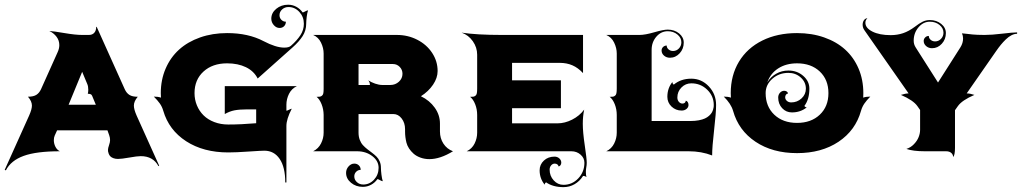

<svg xmlns="http://www.w3.org/2000/svg" viewBox="-50 -635 4290 806"><path d="M-30.3 78.1 72.5 -150.4Q84 -176.3 84 -191.9Q84 -209.7 67.4 -229Q90.1 -229 102.4 -236.7Q114.7 -244.4 122.1 -260.3L192.1 -416.3Q199 -431.4 199 -445.6Q199 -465.1 187.4 -480.6Q175.8 -496.1 157 -504.9Q173.8 -504.2 220.3 -496.2Q266.8 -488.3 294.9 -488.3H323.2Q337.6 -488.3 345.7 -497.3Q353.8 -506.3 353.8 -521.7L355.7 -522.7L473.9 -260Q481.2 -244.1 493.4 -236.5Q505.6 -228.8 528.3 -228.8Q512 -209.7 512 -191.7Q512 -176 523.4 -150.1L618.2 60.5L615.2 62.5Q592.8 20.5 541 20.5Q525.6 20.5 492.9 26.4Q460.2 32.2 445.3 32.2Q433.8 32.2 425.4 28.8Q417 25.4 413 21.1Q408.9 16.8 406.5 10.7Q404.1 4.6 403.7 1.1Q403.3 -2.4 403.3 -5.9Q403.3 -12.9 407.7 -25.5Q412.1 -38.1 412.1 -46.9Q412.1 -57.1 408.2 -67.9L401.1 -87.9H189.7L179.7 -65.9Q176 -57.4 176 -46.6Q176 -32.2 182.6 -19Q189.2 -5.9 201.2 0Q103 0 49.4 19.4Q-4.2 38.8 -25.4 80.1ZM238 -195.3H352.3L336.9 -232.4Q334.7 -237.8 330.8 -239.4Q326.9 -241 318.6 -241.5Q320.6 -248.5 320.6 -258.3Q320.6 -272.7 316.4 -282.2L294.9 -333.5Z M595.7 -229.5Q614 -229.5 625.7 -225.1Q625 -234.4 625 -244.1Q625 -300 645.3 -347Q665.5 -394 701.8 -426.8Q738 -459.5 789.9 -477.8Q841.8 -496.1 903.3 -496.1Q992.2 -496.1 1056.2 -462.4Q1108.2 -435.1 1143.3 -435.1Q1162.4 -435.1 1170.9 -442.4Q1196.5 -464.8 1211.1 -487.2Q1225.6 -509.5 1225.6 -535.2Q1225.6 -564.2 1206.7 -584.8Q1187.7 -605.5 1161.1 -605.5Q1145.5 -605.5 1134.4 -595.5Q1123.3 -585.4 1123.3 -571.3Q1123.3 -559.8 1131.1 -551.9Q1138.9 -543.9 1150.1 -543.9Q1150.1 -532.7 1142.7 -525.1Q1135.3 -517.6 1123.5 -517.6Q1110.1 -517.6 1099.5 -529.4Q1088.9 -541.3 1088.9 -556.6Q1088.9 -580.8 1109.6 -598Q1130.4 -615.2 1159.4 -615.2Q1178 -615.2 1193.8 -606.6Q1209.7 -597.9 1220.5 -582.8Q1223.6 -582.8 1231.3 -587.2Q1239 -591.6 1243.2 -591.6Q1239.7 -581.8 1237.5 -564.2Q1235.4 -546.6 1235.4 -535.2Q1235.4 -507.1 1220.5 -483.6Q1205.6 -460.2 1177.7 -435.5L1031.7 -305.4Q1015.9 -336.7 982.4 -352.9Q949 -369.1 903.3 -369.1Q842 -369.1 804.3 -334.7Q766.6 -300.3 766.6 -244.1Q766.6 -216.8 776.6 -192.6Q786.6 -168.5 804.7 -150.6Q822.8 -132.8 849.5 -122.6Q876.2 -112.3 908.2 -112.3Q961.7 -112.3 1025.4 -117.7V-175.8H986.3Q955.1 -175.8 934.3 -171.8Q913.6 -167.7 893.6 -156.2V-273.4H1196.3Q1174.1 -262.9 1163.2 -241Q1152.3 -219 1152.3 -195.3V-170.2Q1155.5 -170.2 1163.1 -174.2Q1170.7 -178.2 1174.8 -178.7Q1152.3 -135 1152.3 -106.4V130.9H1147.5Q1147.5 66.7 1124 32.1Q1100.6 -2.4 1059.6 -2.4Q1046.6 -2.4 993.5 1.2Q940.4 4.9 908.2 4.9Q804 4.9 731.4 -42.1Q658.9 -89.1 635.3 -170.2Q630.6 -186.8 621 -200.4Q611.3 -214.1 595.7 -229.5Z M1264.6 0Q1286.9 -11.2 1297.7 -33Q1308.6 -54.7 1308.6 -78.1V-152.8Q1308.3 -176.5 1300 -197.4Q1291.7 -218.3 1279.1 -228.5Q1288.3 -228.5 1292.8 -229.2Q1297.4 -230 1301.6 -233.3Q1305.9 -236.6 1307.3 -243.5Q1308.6 -250.5 1308.6 -262.9V-410.2Q1308.6 -433.3 1297.6 -456.1Q1286.6 -478.8 1264.6 -488.3H1616.2Q1662.6 -488.3 1701.9 -468Q1741.2 -447.8 1764.2 -412.8Q1787.1 -377.9 1787.1 -336.9Q1787.1 -307.9 1767.9 -279.5Q1748.8 -251.2 1717 -231Q1753.4 -213.4 1775.1 -182.9Q1796.9 -152.3 1796.9 -116.2V-83Q1796.9 -54.4 1811.5 -32Q1826.2 -9.5 1851.6 0Q1797.9 33 1752.4 33Q1732.7 33 1715.3 26.7Q1698 20.5 1686.4 10.3Q1674.8 0 1667.1 -11.8Q1659.4 -23.7 1656.2 -36.1Q1650.4 -59.6 1650.4 -83V-92.8Q1650.4 -119.1 1636.1 -137.7Q1621.8 -156.2 1601.6 -156.2H1455.1V-78.1Q1455.1 -61.5 1460.2 -48.1Q1465.3 -34.7 1473.6 -25.6Q1481.9 -16.6 1491.9 -8.8Q1502 -1 1512.1 6.6Q1522.2 14.2 1530.5 22.3Q1538.8 30.5 1543.9 42.5Q1549.1 54.4 1549.1 69.3Q1549.1 80.8 1551.3 98.4Q1553.5 116 1556.9 125.7Q1552.7 125.7 1545.2 121.3Q1537.6 116.9 1534.4 116.9Q1523.7 132.1 1507.7 140.7Q1491.7 149.4 1473.1 149.4Q1444.1 149.4 1423.5 132.2Q1402.8 115 1402.8 90.6Q1402.8 75.2 1413.3 63.5Q1423.8 51.8 1437.3 51.8Q1449 51.8 1456.5 59.3Q1464.1 66.9 1464.1 78.1Q1452.9 78.1 1445.1 86.1Q1437.3 94 1437.3 105.5Q1437.3 119.6 1448.2 129.6Q1459.2 139.6 1474.9 139.6Q1501.5 139.6 1520.4 119Q1539.3 98.4 1539.3 69.3Q1539.3 40.5 1512.8 20.3Q1486.3 0 1448.7 0ZM1455.1 -278.3H1502.9Q1502.9 -290 1495.6 -297.9Q1508.3 -289.6 1524.8 -283.9Q1541.3 -278.3 1554.2 -278.3H1588.9Q1609.6 -278.3 1624.6 -292Q1639.6 -305.7 1639.6 -325.2Q1639.6 -342.3 1627.9 -354.2Q1616.2 -366.2 1599.6 -366.2H1455.1Z M1887.7 -498Q1950.7 -488.3 2057.6 -488.3H2397.5V-328.1Q2376.5 -350.6 2352.9 -360.8Q2329.3 -371.1 2299.8 -371.1H2099.6V-297.9H2304.7V-180.7H2099.6V-117.2H2290Q2321 -117.2 2351.8 -132.8Q2382.6 -148.4 2402.3 -174.8Q2396.5 -147 2396.5 -115.2Q2396.5 -80.6 2404.8 -24.7Q2413.1 31.2 2413.1 48.1Q2413.1 57.9 2411.1 68.1Q2409.4 76.7 2409.4 87.4Q2409.4 99.6 2411.9 108.2Q2405.3 103.5 2399.7 103.5Q2397.7 103.5 2397 104.5Q2383.5 125.7 2362.1 138.2Q2340.6 150.6 2315.4 150.6Q2271.2 150.6 2242.4 130.4Q2236.6 134 2236.6 140.4Q2215.3 114.3 2215.3 80.1Q2215.3 55.7 2233.2 39.1Q2251 22.5 2277.8 22.5Q2289.6 22.5 2297.9 29.9Q2306.2 37.4 2306.2 47.9Q2306.2 54.2 2302.7 58.8Q2299.3 63.5 2294.4 63.5Q2294.4 58.6 2289.8 55.2Q2285.2 51.8 2278.8 51.8Q2270 51.8 2263.7 59.1Q2257.3 66.4 2257.3 77.1Q2257.3 103.5 2274.4 122.2Q2291.5 140.9 2315.4 140.9Q2351.8 140.9 2377.6 113.8Q2403.3 86.7 2403.3 48.1Q2403.3 28.3 2387.2 14.2Q2371.1 0 2348.6 0H1909.2Q1931.4 -10.5 1942.3 -32.5Q1953.1 -54.4 1953.1 -78.1V-152.3Q1953.1 -176.3 1944.8 -197.3Q1936.5 -218.3 1923.6 -228.5Q1932.9 -228.5 1937.4 -229.2Q1941.9 -230 1946.2 -233.4Q1950.4 -236.8 1951.8 -243.9Q1953.1 -251 1953.1 -263.7V-405.3Q1953.1 -436 1934.9 -461.9Q1916.7 -487.8 1887.7 -498Z M2495.1 0Q2517.3 -10.5 2528.2 -32.5Q2539.1 -54.4 2539.1 -78.1V-152.3Q2539.1 -176.3 2530.8 -197.3Q2522.5 -218.3 2509.5 -228.5Q2518.8 -228.5 2523.3 -229.2Q2527.8 -230 2532.1 -233.4Q2536.4 -236.8 2537.7 -243.9Q2539.1 -251 2539.1 -263.7V-410.2Q2539.1 -433.3 2528.1 -456.1Q2517.1 -478.8 2495.1 -488.3H2634.5Q2658 -488.3 2696.5 -499.5Q2735.1 -510.7 2753.2 -510.7Q2781 -510.7 2800.7 -494.8Q2820.3 -478.8 2820.3 -456.1Q2820.3 -429.9 2803.2 -411.3Q2786.1 -392.6 2762.2 -392.6Q2747.8 -392.6 2737.5 -401.5Q2727.3 -410.4 2727.3 -423.1Q2727.3 -431.6 2733.5 -437.7Q2739.7 -443.8 2748.8 -443.8Q2748.8 -434.3 2756.6 -427.6Q2764.4 -420.9 2775.4 -420.9Q2789.8 -420.9 2800 -431.6Q2810.3 -442.4 2810.3 -457.5Q2810.3 -476.6 2793.6 -490.2Q2776.9 -503.9 2753.2 -503.9Q2725.1 -503.9 2705.3 -481Q2685.5 -458 2685.5 -425.8V-127H2848.6Q2867.9 -127 2883.5 -130Q2899.2 -133.1 2909.2 -137.7Q2919.2 -142.3 2926.5 -148.9Q2933.8 -155.5 2937.5 -161.5Q2941.2 -167.5 2943.4 -174.7Q2945.6 -181.9 2945.9 -185.9Q2946.3 -189.9 2946.3 -194.3Q2946.3 -231.9 2918.7 -258.5Q2891.1 -285.2 2852.1 -285.2Q2827.9 -285.2 2810.7 -267.8Q2793.5 -250.5 2793.5 -225.6Q2793.5 -214.8 2799.8 -207.5Q2806.2 -200.2 2814.9 -200.2Q2820.8 -200.2 2824.7 -203.5Q2828.6 -206.8 2828.6 -211.9Q2833.5 -211.9 2836.9 -206.8Q2840.3 -201.7 2840.3 -194.3Q2840.3 -184.6 2831.9 -177.7Q2823.5 -170.9 2811.5 -170.9Q2786.6 -170.9 2769 -187.7Q2751.5 -204.6 2751.5 -228.5Q2751.5 -264.6 2772.7 -290.8Q2772.7 -283.4 2778.6 -279.8Q2808.1 -304.7 2852.1 -304.7Q2895 -304.7 2925.5 -272.3Q2956.1 -240 2956.1 -194.3Q2956.1 -161.1 2947.8 -89.6Q2939.5 -18.1 2939.5 17.6Q2894.8 0 2840.8 0Z M2988.3 -229.5Q3006.6 -229.5 3018.3 -225.1Q3017.6 -234.4 3017.6 -244.1Q3017.6 -318.8 3052.1 -376.1Q3086.7 -433.3 3149.9 -464.7Q3213.1 -496.1 3295.9 -496.1Q3357.9 -496.1 3409.8 -477.9Q3461.7 -459.7 3497.8 -427Q3533.9 -394.3 3554.1 -347.3Q3574.2 -300.3 3574.2 -244.1Q3574.2 -231.2 3573.7 -225.1Q3585.4 -229.5 3603.5 -229.5Q3588.1 -214.1 3578.7 -200.4Q3569.3 -186.8 3564.5 -169.9Q3541.5 -87.6 3470.1 -39.9Q3398.7 7.8 3295.9 7.8Q3193.1 7.8 3121.7 -39.9Q3050.3 -87.6 3027.3 -169.9Q3019 -199.2 2988.3 -229.5ZM3164.1 -244.1Q3164.1 -188 3200.3 -153.6Q3236.6 -119.1 3295.9 -119.1Q3355.2 -119.1 3391.5 -153.6Q3427.7 -188 3427.7 -244.1Q3427.7 -300.3 3391.5 -334.7Q3355.2 -369.1 3295.9 -369.1Q3249.8 -369.1 3216.8 -347.8Q3183.8 -326.4 3171.1 -289.1Q3184.3 -311.8 3207.9 -325.3Q3231.4 -338.9 3259.8 -338.9Q3296.1 -338.9 3321.9 -316.5Q3347.7 -294.2 3347.7 -262.7Q3347.7 -218.3 3326.7 -190.2Q3330.3 -184.3 3336.7 -184.3Q3310.5 -163.1 3274.4 -163.1Q3250 -163.1 3233.4 -180.9Q3216.8 -198.7 3216.8 -225.6Q3216.8 -237.3 3224.2 -245.6Q3231.7 -253.9 3242.2 -253.9Q3248.5 -253.9 3253.2 -250.5Q3257.8 -247.1 3257.8 -242.2Q3252.9 -242.2 3249.5 -237.5Q3246.1 -232.9 3246.1 -226.6Q3246.1 -217.8 3253.4 -211.4Q3260.7 -205.1 3271.5 -205.1Q3296.6 -205.1 3314.8 -221.9Q3333 -238.8 3333 -262.7Q3333 -290.3 3311.5 -309.7Q3290 -329.1 3259.8 -329.1Q3220.2 -329.1 3192.1 -304.2Q3164.1 -279.3 3164.1 -244.1Z M3571.3 -531.2Q3571.3 -542.5 3577 -550.4Q3582.8 -558.3 3591.3 -558.3Q3582.8 -550.8 3582.8 -539.6Q3582.8 -517.3 3612.4 -502.4Q3642.1 -487.5 3689 -487.5Q3716.8 -487.5 3741.1 -495.7Q3765.4 -503.9 3790.8 -522.9Q3808.8 -536.9 3822.9 -543.8Q3836.9 -550.8 3853.5 -550.8Q3881.3 -550.8 3901 -534.8Q3920.7 -518.8 3920.7 -496.1Q3920.7 -470 3903.6 -451.3Q3886.5 -432.6 3862.5 -432.6Q3848.1 -432.6 3837.9 -441.5Q3827.6 -450.4 3827.6 -463.1Q3827.6 -471.7 3833.9 -477.9Q3840.1 -484.1 3849.1 -484.1Q3849.1 -474.6 3856.8 -467.9Q3864.5 -461.2 3875.5 -461.2Q3889.9 -461.2 3900.3 -471.9Q3910.6 -482.7 3910.6 -497.8Q3910.6 -516.8 3893.9 -530.4Q3877.2 -543.9 3853.5 -543.9Q3825.7 -543.9 3805.7 -520.3Q3785.6 -496.6 3785.6 -464.1Q3785.6 -449 3793.7 -436.3L3887.7 -288.6L3981.7 -436.3Q3992.9 -454.1 3992.9 -473.4Q3992.9 -484.9 3988.3 -495.1Q3997.8 -494.1 4012 -492.6Q4026.1 -491 4033.4 -490.2Q4040.8 -489.5 4054 -488.9Q4067.1 -488.3 4083 -488.3Q4113.3 -488.3 4157.5 -493.7Q4201.7 -499 4219.7 -499V-493.2Q4208.3 -493.2 4196.2 -487.1Q4184.1 -481 4172.5 -469.7Q4160.9 -458.5 4151.5 -447Q4142.1 -435.5 4131.6 -420.4L4008.1 -242.9Q4022.2 -242.9 4040.5 -236.6Q3988.3 -214.1 3971.2 -189.7L3959 -172.4V-14.6Q3959 16.1 3951.2 24.4Q3951.2 13.9 3943.4 7Q3935.5 0 3921.4 0H3832Q3783.2 0 3754.9 -9.8Q3773.2 -15.6 3786.7 -29.8Q3800.3 -43.9 3806.4 -59.6Q3812.5 -75.2 3812.5 -89.8V-173.3L3801 -189.7Q3783.9 -214.1 3731.9 -236.6Q3751.7 -242.9 3764.2 -242.9L3578.6 -508.3Q3571.3 -518.8 3571.3 -531.2Z"/></svg>

Font: Agreloy
Style: Medium
Weight: 400
Designer: gluk
Foundry: gluk
Version: Version 0.27